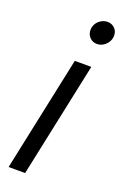

<svg xmlns="http://www.w3.org/2000/svg" viewBox="-138 -741 508 786"><g transform="rotate(20 116.0 -348.5)"><path d="M10 0 116 -501H188L82 0ZM177 -597Q158 -597 145.5 -610Q133 -623 133 -642Q133 -657 140.5 -669.5Q148 -682 161 -689.5Q174 -697 188 -697Q207 -697 219.5 -684.5Q232 -672 232 -653Q232 -638 224.5 -625.5Q217 -613 204.5 -605Q192 -597 177 -597Z"/></g></svg>

Font: Red Hat Display VF
Style: Italic
Weight: 300
Italic angle: -12°
Designer: Pentagram, MCKL
Foundry: Pentagram, MCKL
Version: Version 1.023